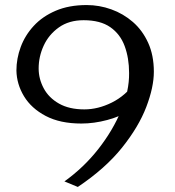

<svg xmlns="http://www.w3.org/2000/svg" viewBox="-20 -730 694 760"><path d="M288 10 235 -12Q312 -67 369.5 -140.5Q427 -214 459.5 -292.5Q492 -371 491 -441Q491 -500 473.5 -547.5Q456 -595 416.5 -622.5Q377 -650 311 -650Q253 -650 213 -621.5Q173 -593 153 -549.5Q133 -506 133 -459Q133 -418 153 -380.5Q173 -343 213.5 -320Q254 -297 314 -297Q368 -297 422.5 -324Q477 -351 517 -406L504 -297Q457 -269 404.5 -255Q352 -241 302 -241Q218 -241 161 -271Q104 -301 75 -349Q46 -397 45 -451Q45 -498 62 -544Q79 -590 113.5 -627.5Q148 -665 200.5 -687.5Q253 -710 323 -710Q373 -710 420.5 -693Q468 -676 506 -643Q544 -610 566.5 -560.5Q589 -511 589 -446Q589 -385 559 -306.5Q529 -228 463 -145.5Q397 -63 288 10Z"/></svg>

Font: Marhey Light
Style: Regular
Weight: 300
Designer: Nur Syamsi & Bustanul Arifin
Foundry: Namelatype
Version: Version 1.000